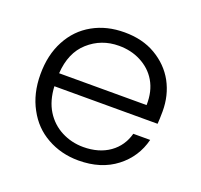

<svg xmlns="http://www.w3.org/2000/svg" viewBox="-103 -669 828 792"><g transform="rotate(20 311.0 -273.0)"><path d="M574 -301C574 -301 574 -301 574 -301C574 -348 564 -390 543 -429C522 -467 492 -497 453 -520C414 -543 368 -554 316 -554C316 -554 316 -554 316 -554C264 -554 218 -543 177 -520C136 -497 105 -465 82 -422C59 -379 48 -330 48 -273C48 -273 48 -273 48 -273C48 -216 60 -167 83 -125C106 -82 137 -50 178 -27C219 -4 265 8 316 8C316 8 316 8 316 8C382 8 437 -9 481 -43C524 -76 553 -120 566 -173C566 -173 492 -173 492 -173C492 -173 492 -173 492 -173C482 -136 462 -106 431 -84C400 -62 361 -51 316 -51C316 -51 316 -51 316 -51C281 -51 249 -59 220 -74C191 -89 167 -111 149 -140C131 -169 121 -205 119 -246C119 -246 572 -246 572 -246C572 -246 572 -246 572 -246C573 -259 574 -277 574 -301ZM503 -303C503 -303 119 -303 119 -303C119 -303 119 -303 119 -303C123 -364 143 -411 180 -444C217 -477 261 -494 313 -494C313 -494 313 -494 313 -494C348 -494 380 -487 409 -472C438 -457 462 -436 479 -407C496 -378 504 -344 503 -303Z"/></g></svg>

Font: wox.body
Style: Regular
Weight: 500
Designer: Ninad Kale (Devanagari), Jonny Pinhorn (Latin)
Foundry: Indian Type Foundry
Version: ""